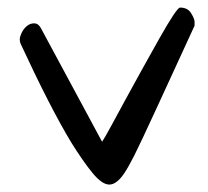

<svg xmlns="http://www.w3.org/2000/svg" viewBox="-20 -495 559 517"><path d="M35.2 -377.9Q33.2 -382.8 33.2 -389.2Q33.2 -395.5 38.1 -406.2Q43 -417 52.2 -424.8Q61.5 -432.6 72.8 -432.1Q84 -431.6 90.8 -418L254.9 -113.3Q262.7 -125 279.8 -156.7Q296.9 -188.5 318.8 -228.5Q340.8 -268.6 364.7 -312Q388.7 -355.5 409.2 -391.6Q456.1 -474.6 464.8 -474.6Q485.4 -474.6 494.6 -459.5Q503.9 -444.3 503.9 -436.5Q503.9 -428.7 503.9 -425.8Q449.2 -306.6 402.8 -206.1Q356.4 -105.5 341.3 -75.7Q326.2 -45.9 314.5 -28.3Q293.9 2 274.4 2Q254.9 2 229.5 -28.8Q204.1 -59.6 171.9 -111.3Q115.2 -205.1 35.2 -377.9Z"/></svg>

Font: Architects Daughter
Style: Regular
Weight: 400
Designer: Kimberly Geswein
Foundry: Kimberly Geswein
Version: Version 1.003 2010